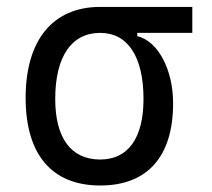

<svg xmlns="http://www.w3.org/2000/svg" viewBox="-20 -538 626 567"><path d="M275.9 9.8C415.5 9.8 491.2 -75.7 491.2 -232.9C491.2 -333.5 445.8 -417.5 385.3 -431.2V-440.9H547.9V-517.6H275.9C136.2 -517.6 55.7 -419.9 55.7 -249C55.7 -81.5 133.3 9.8 275.9 9.8ZM275.9 -66.9C189.9 -66.9 143.1 -130.4 143.1 -245.6C143.1 -370.6 190.9 -440.9 275.9 -440.9C357.4 -440.9 403.8 -370.6 403.8 -245.6C403.8 -130.4 358.4 -66.9 275.9 -66.9Z"/></svg>

Font: Cascadia Mono PL SemiLight
Style: Regular
Weight: 350
Monospace: yes
Designer: Aaron Bell
Foundry: Saja Typeworks
Version: Version 2404.023